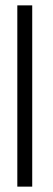

<svg xmlns="http://www.w3.org/2000/svg" viewBox="-20 -695 198 715"><path d="M44.5 0H100V-675H44.5Z"/></svg>

Font: Anybody Condensed Light
Style: Regular
Weight: 300
Width: 3
Designer: Tyler Finck
Foundry: Etcetera Type Company
Version: Version 1.113;gftools[0.9.25]